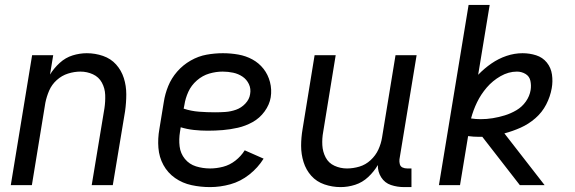

<svg xmlns="http://www.w3.org/2000/svg" viewBox="-20 -755 2344 783"><path d="M24 0H110L165 -336Q170 -361 180.5 -385.5Q191 -410 211.5 -428.5Q232 -447 257.5 -455Q283 -463 308 -463Q335 -463 359 -452Q383 -441 395.5 -418Q408 -395 409 -368Q410 -341 406 -314L354 0H440L490 -301Q495 -336 495 -370.5Q495 -405 485 -436.5Q475 -468 453.5 -492Q432 -516 400 -527Q368 -538 334 -538Q305 -538 276 -529Q247 -520 223.5 -498.5Q200 -477 184 -451L197 -530H111Z M837 8Q878 8 919.5 -3.5Q961 -15 996.5 -43Q1032 -71 1055 -108L978 -142Q963 -118 940 -100Q917 -82 890 -75Q863 -68 837 -68Q807 -68 779.5 -76.5Q752 -85 734 -107Q716 -129 712.5 -158Q709 -187 714 -217L717 -236Q743 -228 771 -225Q799 -222 827 -222Q858 -222 888.5 -224.5Q919 -227 950 -234Q981 -241 1010 -257Q1039 -273 1059 -300.5Q1079 -328 1084 -358Q1089 -390 1081 -420.5Q1073 -451 1054.5 -474.5Q1036 -498 1009.5 -512.5Q983 -527 952 -532.5Q921 -538 889 -538Q856 -538 822.5 -532Q789 -526 757.5 -508Q726 -490 702.5 -463Q679 -436 666 -404Q653 -372 648 -339L630 -229Q623 -190 626 -152Q629 -114 646.5 -82Q664 -50 694 -29Q724 -8 761 0Q798 8 837 8ZM857 -297Q824 -297 791.5 -299.5Q759 -302 729 -312L732 -327Q736 -354 748 -380.5Q760 -407 783 -427Q806 -447 833.5 -455Q861 -463 888 -463Q910 -463 931 -458.5Q952 -454 969 -442.5Q986 -431 995 -412Q1004 -393 1000 -371Q997 -350 980.5 -332.5Q964 -315 942.5 -307.5Q921 -300 900 -298.5Q879 -297 857 -297Z M1369 8Q1399 8 1428.5 -1.5Q1458 -11 1481.5 -33Q1505 -55 1521 -82Q1520 -55 1534.5 -32Q1549 -9 1574.5 -0.5Q1600 8 1628 8H1658V-68H1641Q1630 -68 1621.5 -72Q1613 -76 1610.5 -85.5Q1608 -95 1609 -105L1679 -530H1593L1538 -194Q1534 -169 1523 -145Q1512 -121 1491.5 -102Q1471 -83 1445.5 -75.5Q1420 -68 1395 -68Q1368 -68 1344 -79Q1320 -90 1308 -113Q1296 -136 1294.5 -163Q1293 -190 1298 -217L1349 -530H1263L1214 -229Q1208 -194 1208 -160Q1208 -126 1218 -94Q1228 -62 1249.5 -38Q1271 -14 1303 -3Q1335 8 1369 8Z M1770 0H1856L1889 -200Q1911 -197 1934 -197Q1940 -197 1947 -197L2100 0H2201L2037 -211Q2071 -220 2103.5 -234.5Q2136 -249 2163.5 -273Q2191 -297 2207.5 -329Q2224 -361 2230 -395Q2235 -423 2231 -451Q2227 -479 2210 -500Q2193 -521 2166.5 -529.5Q2140 -538 2111 -538Q2078 -538 2045.5 -527Q2013 -516 1984 -496Q1955 -476 1930 -450L1977 -735H1891ZM1940 -269Q1920 -269 1901 -272Q1910 -306 1925.5 -338Q1941 -370 1965 -398Q1989 -426 2021.5 -444.5Q2054 -463 2088 -463Q2107 -463 2123 -453.5Q2139 -444 2143 -425.5Q2147 -407 2144 -388Q2140 -363 2124.5 -341Q2109 -319 2086 -305.5Q2063 -292 2038.5 -284.5Q2014 -277 1989.5 -273Q1965 -269 1940 -269Z"/></svg>

Font: Iosevka Sparkle
Style: Italic
Weight: 400
Italic angle: -9°
Designer: Belleve Invis
Foundry: Belleve Invis
Version: Version 4.5.0; ttfautohint (v1.8.3)